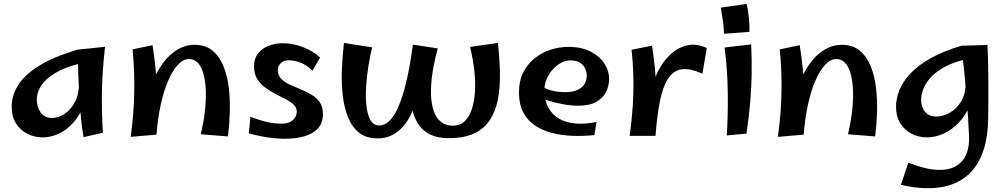

<svg xmlns="http://www.w3.org/2000/svg" viewBox="-20 -698 5209 995"><path d="M201.2 14Q158.8 14 121.9 -4.6Q85 -23.2 62.8 -58.6Q40.5 -94 40.5 -145Q40.5 -202 73.4 -255.8Q106.2 -309.5 181.9 -356.8Q257.5 -404 384 -441L417.5 -374Q339.8 -357.2 290.9 -332.8Q242 -308.2 215.8 -281.4Q189.5 -254.5 180 -228.6Q170.5 -202.8 170.5 -182.8Q170.5 -143.8 190.8 -115.1Q211 -86.5 248.5 -86.5Q282.8 -86.5 315.1 -108.2Q347.5 -130 368.9 -170.9Q390.2 -211.8 389.5 -270.5L447.8 -314Q442 -225 418.4 -162.8Q394.8 -100.5 359.1 -61.5Q323.5 -22.5 282.6 -4.2Q241.8 14 201.2 14ZM413 12.8Q405.5 -28.2 399.9 -84.5Q394.2 -140.8 390.9 -199.6Q387.5 -258.5 385.8 -310.9Q384 -363.2 383.5 -398.6Q383 -434 384 -441L524.5 -455.5Q509.8 -328.5 508.1 -221.1Q506.5 -113.8 513.2 -10.2Z M1161.2 9 1020.5 -2.2Q1034.2 -59.5 1041.1 -115.5Q1048 -171.5 1046.8 -221.2Q1045.5 -271 1036 -309.5Q1026.5 -348 1007.6 -370Q988.8 -392 959.5 -392Q928.8 -392 901.1 -361.6Q873.5 -331.2 850.6 -277.8Q827.8 -224.2 812.5 -153.1Q797.2 -82 790.8 -0.2L736.5 -129Q738.8 -169.8 751.5 -215.9Q764.2 -262 785.8 -306.4Q807.2 -350.8 837.2 -386.8Q867.2 -422.8 905.4 -444.2Q943.5 -465.8 988.8 -465.8Q1045.2 -465.8 1081.5 -435.5Q1117.8 -405.2 1138.1 -354.9Q1158.5 -304.5 1165.8 -242.5Q1173 -180.5 1170.9 -115.1Q1168.8 -49.8 1161.2 9ZM790.8 -0.2 657.2 11.2Q673.5 -105 675.8 -218.4Q678 -331.8 667 -442.2L770.5 -463.8Q780.8 -397.2 786.5 -339.2Q792.2 -281.2 794.2 -227.6Q796.2 -174 795.1 -118.2Q794 -62.5 790.8 -0.2Z M1458.2 21Q1410.2 21 1360.2 13Q1310.2 5 1269.5 -7L1277.8 -93.2Q1300.8 -84 1326.2 -75.9Q1351.8 -67.8 1380.2 -62.5Q1408.8 -57.2 1438.2 -57.2Q1467.2 -57.2 1484.8 -66.8Q1502.2 -76.2 1510.1 -90.8Q1518 -105.2 1518 -118.2Q1518 -140.2 1502 -155.5Q1486 -170.8 1460.8 -183.8Q1435.5 -196.8 1407.2 -211.2Q1379 -225.8 1353.8 -244.4Q1328.5 -263 1312.5 -289.6Q1296.5 -316.2 1296.5 -355Q1296.5 -395 1317.4 -421.2Q1338.2 -447.5 1372.2 -460.8Q1406.2 -474 1446.8 -474Q1496 -474 1548.2 -454.5Q1600.5 -435 1639 -400L1598.8 -331.2Q1570.5 -361.2 1537 -373.5Q1503.5 -385.8 1476.5 -385.8Q1450.8 -385.8 1435.4 -371Q1420 -356.2 1420 -334Q1420 -307.5 1437 -289.9Q1454 -272.2 1480.5 -260.1Q1507 -248 1536.8 -235.8Q1566.5 -223.5 1593 -208Q1619.5 -192.5 1636.5 -168.8Q1653.5 -145 1653.5 -108Q1653.5 -59 1626.4 -31Q1599.2 -3 1554.9 9Q1510.5 21 1458.2 21Z M2304 18Q2244 17.8 2203.9 -3.8Q2163.8 -25.2 2140.9 -65.9Q2118 -106.5 2109.8 -165.5Q2101.5 -224.5 2104.9 -300.2Q2108.2 -376 2119.8 -466.8L2248.8 -447Q2230.5 -381.2 2221.4 -321.2Q2212.2 -261.2 2213.5 -211.4Q2214.8 -161.5 2227 -124.5Q2239.2 -87.5 2264.4 -67.1Q2289.5 -46.8 2327.5 -46.8Q2363.8 -46.8 2387.9 -69.5Q2412 -92.2 2425.1 -131.9Q2438.2 -171.5 2441.4 -223.8Q2444.5 -276 2437.8 -335Q2431 -394 2415.8 -454.8L2560.2 -475.5Q2569.8 -390.5 2570.8 -315.6Q2571.8 -240.8 2559.4 -179.4Q2547 -118 2517 -73.6Q2487 -29.2 2434.9 -5.5Q2382.8 18.2 2304 18ZM1936.8 19Q1878.8 19.2 1841.8 -9.6Q1804.8 -38.5 1784.2 -88.8Q1763.8 -139 1756.4 -202.5Q1749 -266 1751.6 -336.2Q1754.2 -406.5 1762.5 -475.5L1908.5 -452.5Q1898.2 -411 1889.6 -357.8Q1881 -304.5 1877.4 -250.1Q1873.8 -195.8 1878.9 -150Q1884 -104.2 1899.6 -76Q1915.2 -47.8 1945 -47.8Q1974.5 -47.8 1998.5 -72Q2022.5 -96.2 2041.5 -138.4Q2060.5 -180.5 2075.4 -234.6Q2090.2 -288.8 2101.2 -348.2Q2112.2 -407.8 2119.8 -466.8L2145.2 -212.2Q2141.2 -192.2 2132.6 -163.1Q2124 -134 2108.6 -102.4Q2093.2 -70.8 2069.5 -43.1Q2045.8 -15.5 2013.1 1.8Q1980.5 19 1936.8 19Z M3060.2 2Q3003.8 8 2947.4 5.9Q2891 3.8 2840.9 -9Q2790.8 -21.8 2752.1 -48Q2713.5 -74.2 2691.5 -116.1Q2669.5 -158 2669.5 -219Q2669.5 -279 2691.9 -323Q2714.2 -367 2751.4 -396.5Q2788.5 -426 2834 -440.5Q2879.5 -455 2925.5 -455Q2995.5 -455 3042.9 -429.5Q3090.2 -404 3113.9 -366Q3137.5 -328 3136.5 -288Q3136.5 -255 3121.4 -223Q3106.2 -191 3070.8 -170.5Q3035.2 -150 2972.5 -150Q2950.5 -150 2921.4 -154Q2892.2 -158 2861.8 -165.5Q2831.2 -173 2804.1 -183.5Q2777 -194 2759.2 -207L2784.5 -251Q2804.2 -239 2835.8 -229.8Q2867.2 -220.5 2912.5 -220.5Q2942 -220.5 2966.4 -229.4Q2990.8 -238.2 3005.6 -257.4Q3020.5 -276.5 3020.5 -306.2Q3020.5 -323.8 3012.8 -341.8Q3005 -359.8 2986.6 -372.4Q2968.2 -385 2934.8 -385Q2902.2 -385 2871.4 -362.5Q2840.5 -340 2820.9 -305.2Q2801.2 -270.5 2801.2 -232Q2801.2 -178 2821.6 -140.4Q2842 -102.8 2878.8 -82.2Q2915.5 -61.8 2964.5 -57.8Q3013.5 -53.8 3071.5 -66Z M3377 6 3341.2 -125.2Q3344.5 -211.2 3370.1 -281.9Q3395.8 -352.5 3438 -399.2Q3480.2 -446 3532.9 -461Q3585.5 -476 3642.8 -449L3620 -315.5Q3555.5 -345.8 3512 -338.9Q3468.5 -332 3441.6 -289.9Q3414.8 -247.8 3399.9 -173.5Q3385 -99.2 3377 6ZM3377 6H3243.2Q3254 -72 3258.9 -146Q3263.8 -220 3262.4 -293.1Q3261 -366.2 3253 -440L3359 -461.5Q3369.2 -395 3374.6 -336.5Q3380 -278 3381.6 -223.5Q3383.2 -169 3381.8 -112.6Q3380.2 -56.2 3377 6Z M3732 -523Q3731.2 -560.2 3725.8 -592.4Q3720.2 -624.5 3715.5 -658.5L3849.5 -677.8Q3856.8 -645.2 3860.9 -606Q3865 -566.8 3863.8 -533ZM3848.5 -5.8 3746.5 4Q3753.2 -104.5 3751.5 -221.5Q3749.8 -338.5 3735 -451.8L3872.8 -467.8Q3876.5 -387.8 3875.4 -315.8Q3874.2 -243.8 3867.9 -169.4Q3861.5 -95 3848.5 -5.8Z M4515.2 9 4374.5 -2.2Q4388.2 -59.5 4395.1 -115.5Q4402 -171.5 4400.8 -221.2Q4399.5 -271 4390 -309.5Q4380.5 -348 4361.6 -370Q4342.8 -392 4313.5 -392Q4282.8 -392 4255.1 -361.6Q4227.5 -331.2 4204.6 -277.8Q4181.8 -224.2 4166.5 -153.1Q4151.2 -82 4144.8 -0.2L4090.5 -129Q4092.8 -169.8 4105.5 -215.9Q4118.2 -262 4139.8 -306.4Q4161.2 -350.8 4191.2 -386.8Q4221.2 -422.8 4259.4 -444.2Q4297.5 -465.8 4342.8 -465.8Q4399.2 -465.8 4435.5 -435.5Q4471.8 -405.2 4492.1 -354.9Q4512.5 -304.5 4519.8 -242.5Q4527 -180.5 4524.9 -115.1Q4522.8 -49.8 4515.2 9ZM4144.8 -0.2 4011.2 11.2Q4027.5 -105 4029.8 -218.4Q4032 -331.8 4021 -442.2L4124.5 -463.8Q4134.8 -397.2 4140.5 -339.2Q4146.2 -281.2 4148.2 -227.6Q4150.2 -174 4149.1 -118.2Q4148 -62.5 4144.8 -0.2Z M4648.8 260 4687.2 145.2Q4773.8 179 4834.8 182Q4895.8 185 4933.5 163.2Q4971.2 141.5 4987.9 101Q5004.5 60.5 5001.8 6Q4999.5 -38 4997 -83.8Q4994.5 -129.5 4990 -183.5Q4985.5 -237.5 4979 -305.2Q4972.5 -373 4963 -461L5097.5 -465Q5099.5 -430 5100.4 -383.2Q5101.2 -336.5 5101.8 -283.6Q5102.2 -230.8 5101.9 -177.2Q5101.5 -123.8 5100.8 -75Q5097.8 35.8 5065.4 110.5Q5033 185.2 4974 226.2Q4915 267.2 4833.1 275.2Q4751.2 283.2 4648.8 260ZM4784.2 14Q4741.8 14 4704.9 -4.6Q4668 -23.2 4645.8 -58.6Q4623.5 -94 4623.5 -145Q4623.5 -187 4641.2 -231.2Q4659 -275.5 4698.4 -317.5Q4737.8 -359.5 4803 -396.2Q4868.2 -433 4963 -461L4999 -394Q4921.2 -377.2 4872.8 -349.8Q4824.2 -322.2 4798.4 -291.4Q4772.5 -260.5 4763 -231.6Q4753.5 -202.8 4753.5 -182.8Q4753.5 -143.8 4773.8 -118.9Q4794 -94 4831.5 -94Q4865.8 -94 4901.2 -113.5Q4936.8 -133 4960.9 -172.4Q4985 -211.8 4984.2 -270.5L5042.5 -314Q5036.8 -225 5011.1 -162.8Q4985.5 -100.5 4947.6 -61.5Q4909.8 -22.5 4867.2 -4.2Q4824.8 14 4784.2 14Z"/></svg>

Font: Marhey Light
Style: Regular
Weight: 300
Designer: Nur Syamsi & Bustanul Arifin
Foundry: Namelatype
Version: Version 1.000